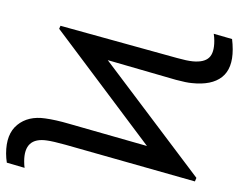

<svg xmlns="http://www.w3.org/2000/svg" viewBox="-97 -680 787 633"><g transform="rotate(90 296.5 -363.5)"><path d="M74.9 -165.1 65 -169.4 171.2 -553.6Q180.4 -586.3 182.2 -605.5Q185.7 -642.4 170.1 -659.4Q154.5 -676.5 114.7 -676.5Q102.6 -676.5 91.3 -674.7L108.7 -735.1Q125.4 -737.2 143.1 -737.2Q206.3 -737.2 233.7 -702.4Q261 -667.6 253.9 -602.3Q252.5 -584.9 243.3 -550.4L178.3 -325.3L566.4 -617.5L578.1 -612.6L457 -185Q446 -145.2 443.2 -125Q431.8 -49.7 512.1 -49.7Q525.2 -49.7 533.4 -51.1L516.3 7.5Q501.4 9.9 486.2 9.9Q421.5 9.9 391.9 -26.6Q362.2 -63.2 370.4 -119Q375 -153.1 388.1 -197.8L461.3 -454.5Z"/></g></svg>

Font: Karasuma Gothic
Style: Light Italic
Weight: 300
Italic angle: 9.39998°
Designer: Rasmus Andersson / Ryoko Nishizuka
Foundry: rsms
Version: Version 1.00